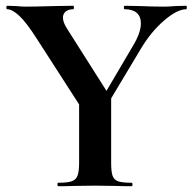

<svg xmlns="http://www.w3.org/2000/svg" viewBox="-20 -645 667 665"><path d="M468 -564Q468 -588 453.5 -600.5Q439 -613 412 -613Q409 -613 409 -619Q409 -625 412 -625L465 -624Q511 -622 547 -622Q564 -622 588 -624L625 -625Q627 -625 627 -619Q627 -613 625 -613Q594 -613 549 -574.5Q504 -536 469 -478L339 -261L318 -278L441 -487Q468 -532 468 -564ZM5 -613Q2 -613 2 -619Q2 -625 5 -625L36 -624Q58 -622 67 -622Q102 -622 168 -624L234 -625Q236 -625 236 -619Q236 -613 234 -613Q217 -613 207.5 -605Q198 -597 198 -584Q198 -568 212 -546L356 -319L260 -274L108 -510Q71 -568 46.5 -590.5Q22 -613 5 -613ZM365 -319V-81Q365 -50 370 -36Q375 -22 389.5 -17Q404 -12 436 -12Q439 -12 439 -6Q439 0 436 0Q403 0 384 -1L309 -2L235 -1Q215 0 181 0Q179 0 179 -6Q179 -12 181 -12Q213 -12 228 -17Q243 -22 248.5 -36.5Q254 -51 254 -81V-310Z"/></svg>

Font: Cormorant Unicase
Style: Bold
Weight: 700
Designer: Christian Thalmann (Catharsis Fonts)
Foundry: Catharsis Fonts
Version: Version 4.000